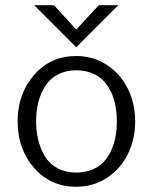

<svg xmlns="http://www.w3.org/2000/svg" viewBox="-20 -710 589 740"><path d="M273.9 -527.8 111.8 -689.9H188L273.9 -596.2L360.8 -689.9H436ZM273.9 9.8Q174.8 9.8 111.3 -63Q47.9 -135.7 47.9 -242.2Q47.9 -348.1 111.3 -421.1Q174.8 -494.1 273.9 -494.1Q338.9 -494.1 391.4 -460.2Q443.8 -426.3 472.4 -368.7Q501 -311 501 -242.2Q501 -172.9 472.4 -115.5Q443.8 -58.1 391.6 -24.2Q339.4 9.8 273.9 9.8ZM273.9 -44.9Q307.1 -44.9 334 -55.7Q360.8 -66.4 378.4 -84.7Q396 -103 408 -128.7Q419.9 -154.3 425 -182.4Q430.2 -210.4 430.2 -242.2Q430.2 -273.9 425 -302Q419.9 -330.1 408 -355.5Q396 -380.9 378.4 -399.2Q360.8 -417.5 334 -428.2Q307.1 -439 273.9 -439Q233.4 -439 202.9 -422.9Q172.4 -406.7 154.5 -378.7Q136.7 -350.6 127.9 -316.2Q119.1 -281.7 119.1 -242.2Q119.1 -202.6 127.9 -168.2Q136.7 -133.8 154.5 -105.5Q172.4 -77.1 202.9 -61Q233.4 -44.9 273.9 -44.9Z"/></svg>

Font: HK Grotesk Light
Style: Regular
Weight: 300
Designer: Alfredo Marco Pradil and Stefan Peev
Foundry: Hanken Design Co.
Version: Version 1.045;PS 001.045;hotconv 1.0.88;makeotf.lib2.5.64775